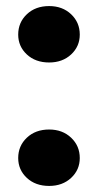

<svg xmlns="http://www.w3.org/2000/svg" viewBox="-20 -605 324 633"><path d="M142 8Q97 8 68.5 -18.5Q40 -45 40 -84Q40 -124 68.5 -151Q97 -178 142 -178Q186 -178 214.5 -151Q243 -124 243 -84Q243 -45 214.5 -18.5Q186 8 142 8ZM142 -399Q97 -399 68.5 -425.5Q40 -452 40 -491Q40 -531 68.5 -558Q97 -585 142 -585Q186 -585 214.5 -558Q243 -531 243 -491Q243 -452 214.5 -425.5Q186 -399 142 -399Z"/></svg>

Font: Fz Poppins
Style: Bold
Weight: 700
Designer: Ninad Kale (Devanagari), Jonny Pinhorn (Latin)
Foundry: Indian Type Foundry
Version: Vit hóa bi Vntype.Com & FontZin.Com